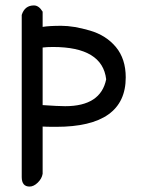

<svg xmlns="http://www.w3.org/2000/svg" viewBox="-20 -687 532 707"><path d="M60 -35V-632Q71 -667 105 -667Q123 -667 137 -644V-588Q161 -592 206 -592Q251 -592 311 -574.5Q371 -557 407 -513.5Q443 -470 443 -402Q443 -220 187 -220Q148 -220 137 -221V-47Q134 -29 119 -14.5Q104 0 89 0Q60 0 60 -35ZM175 -514Q153 -514 137 -512V-300Q194 -296 220 -296Q351 -296 371 -395Q357 -514 175 -514Z"/></svg>

Font: Patrick Hand
Style: Regular
Weight: 400
Designer: Patrick Wagesreiter
Foundry: Patrick Wagesreiter
Version: Version 1.003;PS 001.003;hotconv 1.0.70;makeotf.lib2.5.58329